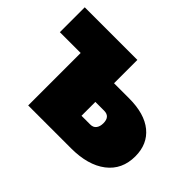

<svg xmlns="http://www.w3.org/2000/svg" viewBox="-115 -753 960 960"><g transform="rotate(45 365.0 -273.5)"><path d="M490 -382Q600 -382 659 -333.5Q718 -285 718 -199Q718 -105 649.5 -52.5Q581 0 462 0H159V-371H12V-547H384V-382ZM446 -152Q467 -152 477.5 -166Q488 -180 488 -203Q488 -250 446 -250H384V-152Z"/></g></svg>

Font: MOST Montserrat Black
Style: Regular
Weight: 900
Designer: Julieta Ulanovsky
Foundry: Julieta Ulanovsky
Version: Version 8.000;March 11, 2024;FontCreator 15.0.0.2926 64-bit